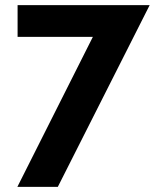

<svg xmlns="http://www.w3.org/2000/svg" viewBox="-20 -731 615 751"><path d="M565.4 -710.9H48.8V-586.9H343.3L47.9 0H206.1Z"/></svg>

Font: Tuffy
Style: Bold
Weight: 700
Designer: Thatcher Ulrich, Karoly Barta, Michael Everson
Version: Version 001.270